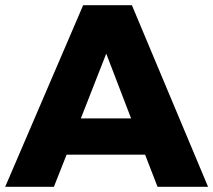

<svg xmlns="http://www.w3.org/2000/svg" viewBox="-25 -721 823 741"><path d="M583 0 535 -124H232L183 0H-5L296 -701H484L778 0ZM287 -264H481L385 -514Z"/></svg>

Font: Montserrat arm
Style: Bold
Weight: 700
Designer: Julieta Ulanovsky
Foundry: Julieta Ulanovsky
Version: Version 6.000;PS 006.000;hotconv 1.0.88;makeotf.lib2.5.64775